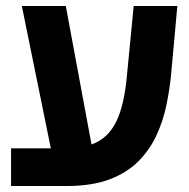

<svg xmlns="http://www.w3.org/2000/svg" viewBox="-20 -622 632 642"><path d="M17 0V-126H150L53 -602H200L286 -139Q340 -158 368 -214Q396 -270 405 -375L427 -602H573L552 -372Q547 -321 536 -268.5Q525 -216 502.5 -168Q480 -120 442 -82Q404 -44 345.5 -22Q287 0 202 0Z"/></svg>

Font: Noto Sans Hebrew SemiCondensed
Style: Bold
Weight: 700
Width: 4
Designer: Monotype Design Team
Foundry: Monotype Imaging Inc.
Version: Version 2.004; ttfautohint (v1.8.4.7-5d5b)